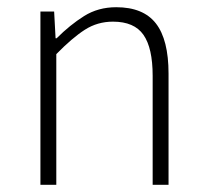

<svg xmlns="http://www.w3.org/2000/svg" viewBox="-20 -512 572 532"><path d="M92 0V-480H130L134 -406H137Q174 -443 213 -467.5Q252 -492 302 -492Q377 -492 412 -447Q447 -402 447 -308V0H403V-302Q403 -379 377.5 -415.5Q352 -452 293 -452Q250 -452 215 -429.5Q180 -407 136 -362V0Z"/></svg>

Font: Giro Light
Style: Regular
Weight: 300
Designer: Paul D. Hunt
Foundry: Adobe Systems Incorporated
Version: Version 1.000;PS 1.0;hotconv 1.0.88;makeotf.lib2.5.647800